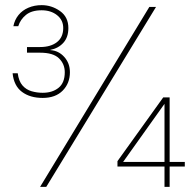

<svg xmlns="http://www.w3.org/2000/svg" viewBox="-20 -727 753 747"><path d="M146 -346Q97 -346 65.5 -369.5Q34 -393 29 -442H49Q53 -411 67.5 -394.5Q82 -378 103 -372Q124 -366 146 -366Q184 -366 208 -385.5Q232 -405 232 -446Q232 -478 209.5 -500Q187 -522 136 -522H85V-544H136Q177 -544 201.5 -563Q226 -582 226 -618Q226 -649 202 -668Q178 -687 142 -687Q103 -687 81 -669Q59 -651 51 -625H32Q37 -650 52 -668.5Q67 -687 90.5 -697Q114 -707 142 -707Q181 -707 213.5 -684Q246 -661 246 -618Q246 -582 226.5 -560.5Q207 -539 176 -533V-532Q208 -530 230 -505.5Q252 -481 252 -446Q252 -403 224 -374.5Q196 -346 146 -346ZM136 0 561 -700H587L160 0ZM620 0V-79H437V-100L615 -348H640V-97H699V-79H640V0ZM459 -97H620V-323Z"/></svg>

Font: DM Sans 17pt Thin
Style: Regular
Weight: 250
Version: Version 4.004;gftools[0.9.30]